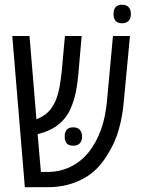

<svg xmlns="http://www.w3.org/2000/svg" viewBox="-20 -780 591 800"><path d="M83.5 0 31.2 -629.9H103L131.8 -283.2Q155.8 -292.5 172.9 -306.4Q189.9 -320.3 202.1 -341.3Q216.3 -365.7 224.4 -400.4Q232.4 -435.1 237.3 -483.4L250.5 -629.9H320.3L306.2 -468.8Q301.3 -415.5 292 -379.2Q282.7 -342.8 266.1 -311Q246.6 -277.3 216.8 -255.9Q187 -234.4 142.1 -222.2Q141.1 -222.2 139.6 -221.9Q138.2 -221.7 136.7 -221.7L150.4 -63.5H176.8Q230.5 -63.5 275.1 -85.7Q319.8 -107.9 351.1 -147.9Q413.1 -227.1 425.3 -355L450.7 -629.9H521.5L495.6 -355Q490.2 -293.9 474.9 -240.2Q459.5 -186.5 433.1 -144.5Q412.1 -106.4 381.1 -75.4Q350.1 -44.4 305.7 -25.4Q277.8 -12.7 245.1 -6.3Q212.4 0 176.8 0ZM284.7 -172.9Q249.5 -172.9 249.5 -210.9Q249.5 -230.5 258.5 -240Q267.6 -249.5 284.7 -249.5Q302.7 -249.5 312.3 -239.5Q321.8 -229.5 321.8 -210.9Q321.8 -192.4 312.3 -182.6Q302.7 -172.9 284.7 -172.9ZM488.3 -683.1Q453.1 -683.1 453.1 -721.7Q453.1 -741.2 462.2 -750.7Q471.2 -760.3 488.3 -760.3Q506.3 -760.3 515.9 -750.2Q525.4 -740.2 525.4 -721.7Q525.4 -703.1 515.9 -693.1Q506.3 -683.1 488.3 -683.1Z"/></svg>

Font: Open Sans Condensed
Style: Regular
Weight: 400
Width: 3
Designer: Monotype Design Team
Foundry: Monotype Imaging Inc.
Version: Version 3.000